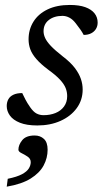

<svg xmlns="http://www.w3.org/2000/svg" viewBox="-20 -484 414 756"><path d="M67.5 -117.5Q74 -104.5 80.2 -92Q86.5 -79.5 99 -61.5Q111.5 -43.5 124 -37Q136.5 -30.5 151.5 -30.5Q177.5 -30.5 198.5 -39Q219.5 -47.5 232 -64.5Q244.5 -81.5 244.5 -105.5Q244.5 -122 238.5 -137.2Q232.5 -152.5 216.5 -170Q200.5 -187.5 170 -209.5Q140 -232 123 -251.8Q106 -271.5 99.2 -290.2Q92.5 -309 92.5 -329Q92.5 -368 111.8 -398.8Q131 -429.5 167.5 -447Q204 -464.5 255 -464.5Q291.5 -464.5 315.8 -455.8Q340 -447 352.2 -431.5Q364.5 -416 364.5 -395Q364.5 -381 357.8 -370Q351 -359 338.8 -352.8Q326.5 -346.5 309.5 -346.5Q304 -357 297 -367Q290 -377 278 -392.5Q266.5 -407.5 253.2 -414.5Q240 -421.5 226 -421.5Q193 -421.5 172.2 -405.2Q151.5 -389 151.5 -361Q151.5 -348 157.8 -334.2Q164 -320.5 180.2 -303.2Q196.5 -286 227 -262Q258 -238.5 274.8 -216.2Q291.5 -194 298.5 -173.2Q305.5 -152.5 305.5 -131.5Q305.5 -90 282 -58Q258.5 -26 218.2 -8Q178 10 127 10Q85 10 58.2 -0.8Q31.5 -11.5 19 -29Q6.5 -46.5 6.5 -66.5Q6.5 -81.5 12.8 -93Q19 -104.5 32.8 -111Q46.5 -117.5 67.5 -117.5ZM52.5 105.5Q52.5 86.5 67.5 68Q82.5 49.5 116.5 49.5Q138.5 49.5 153 63Q167.5 76.5 167.5 105.5Q167.5 138 151.8 167.5Q136 197 100.8 219Q65.5 241 6.5 251L10.5 220Q47 212.5 66.5 202Q86 191.5 93.5 179.2Q101 167 101 154.5Q101 141 88.8 132.8Q76.5 124.5 64.5 118.8Q52.5 113 52.5 105.5Z"/></svg>

Font: Newsreader
Style: Italic
Weight: 400
Italic angle: -17°
Designer: Hugues Gentile
Foundry: Production Type
Version: Version 1.003